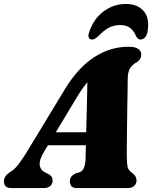

<svg xmlns="http://www.w3.org/2000/svg" viewBox="-55 -949 768 969"><path d="M166.5 -182Q141.5 -140.5 145.8 -114.5Q150 -88.5 175.5 -77.5L190.5 -70Q202 -63 206.2 -55.2Q210.5 -47.5 210.5 -39Q210.5 -21 198.8 -10.5Q187 0 168 0H2.5Q-35 0 -35 -33Q-35 -47 -27.8 -58.8Q-20.5 -70.5 3 -85Q21.5 -96.5 44 -127.5Q66.5 -158.5 89.5 -197L272 -498Q338.5 -607.5 420 -660.2Q501.5 -713 592.5 -713Q629 -713 643.5 -701.8Q658 -690.5 658 -673.5Q658 -651.5 638.5 -637Q616 -625.5 603 -607Q590 -588.5 589.5 -551Q589.5 -526.5 588.8 -484.2Q588 -442 587.2 -392Q586.5 -342 586 -294Q585.5 -246 585 -209Q584.5 -172 585 -156.5Q585.5 -122 589.2 -105.2Q593 -88.5 617 -72.5Q634 -58 634 -38Q634 -21.5 622.2 -10.8Q610.5 0 590 0H333Q312.5 0 305 -10Q297.5 -20 297.5 -34Q297.5 -49 305.8 -58.5Q314 -68 330.5 -75.5L346.5 -79.5Q363 -86 369.8 -105Q376.5 -124 377 -152Q377 -164 377.5 -180.5Q378 -197 378.5 -216H187ZM333.5 -459 226.5 -281.5H380Q382 -343 383.5 -411.2Q385 -479.5 386 -534.5Q375.5 -522 362.5 -503.8Q349.5 -485.5 333.5 -459ZM551 -822.5Q519 -822.5 494 -809Q469 -795.5 444 -769.5Q424 -749.5 410 -749.5Q396.5 -749.5 392.8 -760.2Q389 -771 395.5 -788.5Q418.5 -856 469 -892.5Q519.5 -929 579.5 -929Q639.5 -929 670.5 -892.5Q701.5 -856 689.5 -788.5Q686.5 -771 676.8 -760.2Q667 -749.5 653.5 -749.5Q639.5 -749.5 630.5 -769.5Q618.5 -796.5 600 -809.5Q581.5 -822.5 551 -822.5Z"/></svg>

Font: Fraunces 72pt Soft Black
Style: Italic
Weight: 900
Italic angle: -16°
Version: Version 1.000;[b76b70a41]